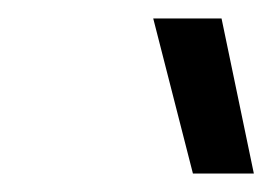

<svg xmlns="http://www.w3.org/2000/svg" viewBox="-20 -710 295 208"><path d="M189 -522 146 -690H220L255 -522Z"/></svg>

Font: Kanit Light
Style: Italic
Weight: 300
Italic angle: -12°
Designer: Katatrad Team
Foundry: CadsonDemak
Version: Version 2.000; ttfautohint (v1.8.3)